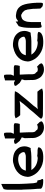

<svg xmlns="http://www.w3.org/2000/svg" viewBox="1144 -1852 718 3045"><g transform="rotate(-90 1502.5 -329.0)"><path d="M16 -350C16 -339 18 -329 19 -318C20 -280 21 -240 23 -201C26 -168 26 -131 31 -97L33 -37L34 -35C53 -12 90 -6 126 -3H127L166 -2C178 -1 187 -7 187 -12C187 -22 184 -32 176 -37L163 -94C153 -96 145 -97 134 -99C127 -114 124 -134 120 -157C117 -192 115 -228 113 -266C112 -310 108 -353 108 -396V-668L97 -663C79 -655 51 -645 29 -630L28 -632C22 -613 16 -589 16 -565Z M220 -253C220 -238 223 -223 226 -210C240 -163 267 -119 301 -87C345 -47 401 -14 469 -5C518 1 568 0 611 -9C644 -18 684 -34 689 -73L690 -79C678 -86 662 -92 642 -92H613C593 -92 572 -94 554 -97H551C543 -94 535 -90 517 -89C426 -94 365 -131 329 -190H542C584 -190 621 -195 656 -201H677C690 -227 707 -263 705 -304L702 -331C698 -374 673 -405 650 -428C620 -457 578 -473 529 -479C496 -484 459 -484 431 -474C372 -461 315 -433 277 -390C245 -358 224 -308 221 -253ZM319 -277C324 -301 332 -318 345 -336C351 -345 359 -350 369 -358C408 -388 488 -413 554 -391H555C574 -386 588 -370 599 -354C607 -342 612 -331 613 -316C613 -313 612 -308 612 -301C599 -291 586 -284 564 -280L541 -278C535 -277 528 -278 521 -278H327C324 -278 322 -277 319 -277Z M744 -448C744 -435 749 -424 757 -417L791 -375L842 -344H848C843 -327 840 -312 834 -295V-292C834 -268 835 -245 836 -222C836 -205 838 -191 837 -175H836V-174C836 -145 841 -119 852 -97C865 -65 881 -37 913 -18C941 2 981 15 1031 8H1032C1055 3 1092 -5 1101 -30L1102 -32C1097 -48 1090 -62 1077 -72L1049 -100C1028 -89 1005 -83 975 -93C968 -97 961 -105 956 -116C939 -125 930 -140 928 -173V-181C929 -195 928 -210 928 -222V-223L926 -283C926 -315 922 -340 922 -371L926 -374H1060C1067 -395 1072 -420 1072 -448V-452C1067 -462 1053 -468 1039 -468H904L922 -512V-588C922 -598 920 -609 918 -619C903 -627 880 -627 862 -615L830 -608V-448L795 -466H793C774 -466 756 -461 744 -452Z M1142 -37 1145 -32C1157 -10 1193 -7 1220 -7H1275C1283 -7 1293 -6 1304 -6H1558C1583 -6 1604 -14 1623 -20C1610 -46 1594 -70 1574 -91L1572 -94H1344C1327 -92 1311 -91 1295 -88C1301 -95 1309 -103 1316 -111H1317C1329 -126 1339 -140 1351 -158C1366 -176 1383 -196 1400 -214C1439 -258 1475 -303 1512 -350C1536 -377 1563 -409 1575 -441L1579 -451L1568 -452C1535 -456 1503 -455 1470 -455H1212C1186 -455 1166 -447 1149 -440C1162 -413 1177 -389 1198 -369L1201 -367H1356L1425 -376C1414 -363 1401 -347 1390 -333V-332C1386 -328 1385 -324 1381 -319C1365 -301 1347 -277 1331 -260L1291 -216C1282 -206 1275 -196 1269 -188C1242 -156 1218 -126 1190 -96C1173 -77 1155 -59 1142 -37Z M1664 -448C1664 -435 1669 -424 1677 -417L1711 -375L1762 -344H1768C1763 -327 1760 -312 1754 -295V-292C1754 -268 1755 -245 1756 -222C1756 -205 1758 -191 1757 -175H1756V-174C1756 -145 1761 -119 1772 -97C1785 -65 1801 -37 1833 -18C1861 2 1901 15 1951 8H1952C1975 3 2012 -5 2021 -30L2022 -32C2017 -48 2010 -62 1997 -72L1969 -100C1948 -89 1925 -83 1895 -93C1888 -97 1881 -105 1876 -116C1859 -125 1850 -140 1848 -173V-181C1849 -195 1848 -210 1848 -222V-223L1846 -283C1846 -315 1842 -340 1842 -371L1846 -374H1980C1987 -395 1992 -420 1992 -448V-452C1987 -462 1973 -468 1959 -468H1824L1842 -512V-588C1842 -598 1840 -609 1838 -619C1823 -627 1800 -627 1782 -615L1750 -608V-448L1715 -466H1713C1694 -466 1676 -461 1664 -452Z M2050 -253C2050 -238 2053 -223 2056 -210C2070 -163 2097 -119 2131 -87C2175 -47 2231 -14 2299 -5C2348 1 2398 0 2441 -9C2474 -18 2514 -34 2519 -73L2520 -79C2508 -86 2492 -92 2472 -92H2443C2423 -92 2402 -94 2384 -97H2381C2373 -94 2365 -90 2347 -89C2256 -94 2195 -131 2159 -190H2372C2414 -190 2451 -195 2486 -201H2507C2520 -227 2537 -263 2535 -304L2532 -331C2528 -374 2503 -405 2480 -428C2450 -457 2408 -473 2359 -479C2326 -484 2289 -484 2261 -474C2202 -461 2145 -433 2107 -390C2075 -358 2054 -308 2051 -253ZM2149 -277C2154 -301 2162 -318 2175 -336C2181 -345 2189 -350 2199 -358C2238 -388 2318 -413 2384 -391H2385C2404 -386 2418 -370 2429 -354C2437 -342 2442 -331 2443 -316C2443 -313 2442 -308 2442 -301C2429 -291 2416 -284 2394 -280L2371 -278C2365 -277 2358 -278 2351 -278H2157C2154 -278 2152 -277 2149 -277Z M2584 -71C2584 -54 2589 -38 2596 -28H2603C2619 -28 2631 -31 2643 -38H2676V-197C2676 -227 2680 -264 2691 -288V-289C2696 -300 2702 -314 2710 -322C2716 -329 2731 -341 2741 -342H2743L2744 -344C2755 -349 2768 -352 2786 -352C2789 -352 2801 -348 2804 -342H2805C2825 -335 2839 -321 2852 -305V-304H2853C2861 -296 2866 -283 2869 -267V-266L2874 -254C2879 -225 2883 -192 2886 -161V-138C2886 -121 2887 -105 2888 -90C2888 -75 2890 -60 2890 -46C2900 -36 2911 -26 2921 -16C2931 -11 2946 -6 2963 -6H2969C2976 -11 2982 -22 2982 -34V-112C2978 -116 2980 -131 2980 -138V-140C2978 -154 2977 -169 2976 -185C2973 -204 2970 -228 2967 -249C2963 -277 2953 -308 2943 -334C2923 -378 2887 -415 2827 -428C2795 -435 2769 -439 2738 -430H2736C2725 -424 2715 -418 2705 -411L2696 -402C2692 -404 2688 -405 2684 -406V-439L2613 -392L2612 -393C2591 -342 2584 -278 2584 -208Z"/></g></svg>

Font: SolarCharger
Style: 750
Weight: 700
Designer: Mew Too
Foundry: Cannot Into Space Fonts/KineticPlasma Fonts
Version: Version 1.100